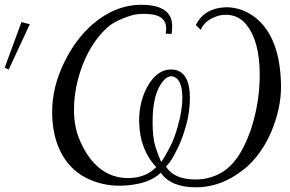

<svg xmlns="http://www.w3.org/2000/svg" viewBox="-20 -777 1229 814"><path d="M1171.4 -416C1169.1 -549.7 1133.7 -644.6 1065.1 -700.6C1026.3 -731.4 984 -746.3 938.3 -746.3C876.6 -744 834.3 -718.9 810.3 -670.9L830.9 -650.3C841.1 -674.3 860.6 -692.6 889.1 -704C904 -710.9 920 -714.3 937.1 -714.3C972.6 -714.3 1001.1 -700.6 1022.9 -674.3C1061.7 -627.4 1081.1 -556.6 1081.1 -460.6C1081.1 -380.6 1068.6 -301.7 1042.3 -224C1009.1 -129.1 965.7 -68.6 909.7 -40C877.7 -24 844.6 -16 809.1 -16C748.6 -16 706.3 -34.3 683.4 -70.9C697.1 -83.4 712 -105.1 726.9 -136C748.6 -177.1 764.6 -222.9 776 -273.1C781.7 -304 785.1 -333.7 785.1 -361.1C785.1 -438.9 760 -478.9 710.9 -482.3C674.3 -484.6 642.3 -466.3 614.9 -426.3C588.6 -386.3 573.7 -339.4 570.3 -285.7C566.9 -195.4 590.9 -123.4 642.3 -68.6C608 -33.1 561.1 -18.3 502.9 -22.9C424 -30.9 362.3 -82.3 320 -178.3C302.9 -216 293.7 -260.6 293.7 -310.9C293.7 -374.9 306.3 -438.9 330.3 -501.7C356.6 -569.1 392 -621.7 436.6 -661.7C453.7 -676.6 475.4 -689.1 502.9 -699.4C530.3 -710.9 553.1 -716.6 571.4 -717.7C620.6 -720 652.6 -713.1 667.4 -698.3C682.3 -685.7 688 -665.1 682.3 -634.3L707.4 -633.1C708.6 -641.1 709.7 -649.1 709.7 -657.1C714.3 -722.3 672 -755.4 584 -756.6C508.6 -757.7 437.7 -730.3 371.4 -673.1C323.4 -630.9 284.6 -578.3 253.7 -515.4C218.3 -444.6 201.1 -373.7 201.1 -301.7C201.1 -178.3 246.9 -74.3 342.9 -24C389.7 0 440 11.4 493.7 10.3C570.3 8 626.3 -10.3 661.7 -44.6C690.3 -3.4 740.6 17.1 810.3 17.1C872 17.1 929.1 -1.1 982.9 -36.6C1045.7 -76.6 1094.9 -137.1 1129.1 -216C1157.7 -283.4 1172.6 -350.9 1171.4 -416ZM742.9 -277.7C732.6 -233.1 721.1 -197.7 709.7 -172.6C688 -126.9 664 -88 662.9 -91.4C661.7 -96 643.4 -132.6 633.1 -178.3C627.4 -209.1 626.3 -244.6 627.4 -283.4C629.7 -342.9 641.1 -387.4 660.6 -418.3C676.6 -443.4 692.6 -454.9 708.6 -453.7C738.3 -449.1 753.1 -418.3 753.1 -361.1C753.1 -337.1 749.7 -309.7 742.9 -277.7ZM70.9 -683.4 0 -490.3 17.1 -482.3 106.3 -674.3Z"/></svg>

Font: GFS Goschen
Style: Italic
Weight: 400
Designer: George D. Matthiopoulos
Foundry: George D. Matthiopoulos
Version: Fontographer 4.7 9/28/09 FG4M≠0000002248